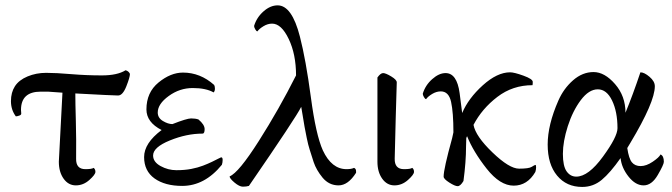

<svg xmlns="http://www.w3.org/2000/svg" viewBox="-20 -700 2547 728"><path d="M40 -258.8Q21.5 -283.7 21.5 -316.4Q21.5 -349.6 36.6 -373Q51.8 -396.5 84.5 -410.2Q117.2 -423.8 154.8 -423.8Q192.4 -423.8 250 -418.9Q307.6 -414.1 366.2 -414.1Q424.8 -414.1 456.1 -433.6Q467.8 -430.7 472.7 -419.9Q472.7 -407.2 459 -372.6Q445.3 -337.9 427.7 -337.9Q410.2 -337.9 265.6 -345.7Q265.6 -310.5 267.6 -240.2Q269.5 -169.9 268.6 -98.6Q267.6 -58.6 303.7 -58.6Q328.1 -58.6 335 -63.5Q341.8 -58.6 341.8 -48.3Q341.8 -38.1 318.8 -17.6Q295.9 2.9 267.6 2.9Q239.3 2.9 221.2 -22.5Q203.1 -47.9 203.1 -86.9L216.8 -348.6L162.1 -352.5H134.3Q59.6 -352.5 59.6 -283.2Q59.6 -276.4 60.5 -270.5Q61.5 -264.6 53.2 -261.7Q44.9 -258.8 40 -258.8Z M560.5 -110.4Q560.5 -85.9 588.9 -70.3Q617.2 -54.7 648.9 -54.7Q680.7 -54.7 705.6 -59.6Q730.5 -64.5 749.5 -71.8Q768.6 -79.1 783.7 -86.4Q798.8 -93.8 808.1 -98.6Q817.4 -103.5 818.4 -103.5Q824.2 -103.5 824.2 -93.8Q824.2 -84 821.3 -75.2Q755.9 4.9 670.9 4.9Q605.5 4.9 565.9 -23.4Q526.4 -51.8 526.4 -104.5Q526.4 -157.2 592.8 -207Q535.2 -236.3 535.2 -285.2Q535.2 -349.6 581.1 -387.2Q627 -424.8 673.8 -424.8Q739.3 -424.8 792 -377.9Q794.9 -373 794.9 -363.8Q794.9 -354.5 790 -349.6Q760.7 -366.2 710.9 -366.2Q661.1 -366.2 619.6 -335.9Q578.1 -305.7 578.1 -273.4Q578.1 -252.9 597.7 -241.2Q617.2 -229.5 633.8 -229.5Q688.5 -251 704.6 -251Q720.7 -251 732.4 -247.1Q755.9 -227.5 755.9 -210.4Q755.9 -193.4 748 -193.4Q687.5 -193.4 624 -167.5Q560.5 -141.6 560.5 -110.4Z M1293.9 -58.6Q1312.5 -58.6 1322.3 -63.5Q1330.1 -60.5 1330.1 -50.8V-44.9Q1299.8 2.9 1263.7 2.9Q1227.5 2.9 1203.1 -26.4Q1179.2 -55.7 1169.4 -85Q1160.2 -114.3 1154.3 -132.3Q1148.4 -150.4 1143.1 -176.8Q1137.7 -203.1 1134.8 -219.2Q1131.8 -235.4 1127.9 -260.7Q1124 -286.1 1122.1 -294.9Q1102.5 -254.9 923.8 4.9Q914.1 7.8 900.9 7.8Q887.7 7.8 869.1 -7.8Q850.6 -23.4 850.6 -31.2Q884.8 -44.9 961.4 -165.5Q1038.1 -286.1 1102.5 -414.1Q1102.5 -494.1 1074.7 -552.2Q1046.9 -610.4 1011.7 -610.4Q995.1 -610.4 979 -600.6Q962.9 -590.8 956.1 -581.1Q952.1 -581.1 947.8 -588.9Q943.4 -596.7 943.4 -601.6Q953.1 -633.8 979 -656.7Q1004.9 -679.7 1032.7 -679.7Q1086.9 -679.7 1117.2 -561Q1139.6 -474.1 1158.7 -331.5Q1177.7 -188.5 1204.1 -129.9Q1237.3 -58.6 1293.9 -58.6Z M1411.1 -86.9V-406.2Q1422.9 -422.9 1432.6 -422.9Q1442.4 -422.9 1463.4 -410.2Q1484.4 -397.5 1484.4 -387.7Q1483.4 -353.5 1480.5 -254.4Q1477.5 -155.3 1476.6 -98.6Q1475.6 -58.6 1511.7 -58.6Q1536.1 -58.6 1543 -63.5Q1549.8 -58.6 1549.8 -48.3Q1549.8 -38.1 1526.9 -17.6Q1503.9 2.9 1475.6 2.9Q1447.3 2.9 1429.2 -22.5Q1411.1 -47.9 1411.1 -86.9Z M1662.1 -30.3Q1662.1 -59.6 1694.3 -175.8L1699.2 -198.2Q1699.2 -273.4 1690.4 -313.5Q1681.6 -353.5 1651.4 -353.5Q1634.8 -353.5 1618.7 -343.8Q1602.5 -334 1595.7 -324.2Q1591.8 -324.2 1587.4 -332Q1583 -339.8 1583 -344.7Q1592.8 -377 1618.7 -399.9Q1644.5 -422.9 1669.4 -422.9Q1712.4 -422.9 1722.7 -347.2Q1730 -292.5 1732.4 -271.5Q1755.9 -327.1 1810.5 -376.5Q1865.2 -425.8 1914.1 -425.8Q1929.7 -425.8 1964.8 -413.1Q2000 -400.4 2000 -389.6Q2000 -378.9 1999 -377Q1923.8 -377 1865.7 -332.5Q1807.6 -288.1 1775.4 -226.6Q1783.2 -183.6 1847.2 -122.1Q1911.1 -60.5 1948.2 -60.5Q1985.4 -60.5 1996.1 -67.4Q2006.8 -74.2 2009.8 -74.7Q2012.7 -75.2 2012.7 -65.9Q2012.7 -56.6 2009.8 -47.9Q1979.5 3.9 1927.7 3.9Q1876 3.9 1825.2 -60.5Q1774.4 -125 1751 -183.6Q1748 -177.7 1748 -175.8L1747.1 -144.5Q1747.1 -86.9 1737.3 -13.7Q1725.6 5.9 1715.3 5.9Q1705.1 5.9 1683.6 -7.8Q1662.1 -21.5 1662.1 -30.3Z M2165 -30.3Q2210.9 -30.3 2266.1 -106Q2321.3 -181.6 2321.3 -213.9Q2321.3 -276.4 2300.8 -318.8Q2280.3 -361.3 2246.6 -361.3Q2212.9 -361.3 2182.1 -320.3Q2151.4 -279.3 2132.8 -221.2Q2114.3 -163.1 2114.3 -116.7Q2114.3 -70.3 2128.4 -50.3Q2142.6 -30.3 2165 -30.3ZM2484.4 -114.3Q2497.1 -109.4 2497.1 -86.4Q2497.1 -76.2 2474.1 -36.6Q2451.2 2.9 2420.4 2.9Q2389.6 2.9 2363.3 -30.3Q2336.9 -63.5 2333 -100.6Q2293.9 -44.9 2261.7 -18.1Q2229.5 8.8 2187.5 8.8Q2127.9 8.8 2092.3 -34.2Q2056.6 -77.1 2056.6 -151.9Q2056.6 -226.6 2097.2 -318.8Q2117.2 -364.3 2152.8 -395.5Q2188.5 -426.8 2230.5 -426.8Q2272.5 -426.8 2312 -381.3Q2351.6 -335.9 2351.6 -272.5Q2379.9 -341.3 2408.2 -425.8Q2422.9 -425.8 2442.9 -408.7Q2462.9 -391.6 2462.9 -373Q2462.9 -313 2370.1 -158.2L2358.4 -138.7Q2364.3 -98.6 2376 -84.5Q2387.7 -70.3 2409.2 -70.3Q2430.7 -70.3 2455.1 -86.9Q2479.5 -103.5 2484.4 -114.3Z"/></svg>

Font: CrimsonText-Roman
Style: Roman
Weight: 400
Version: Version 0.13